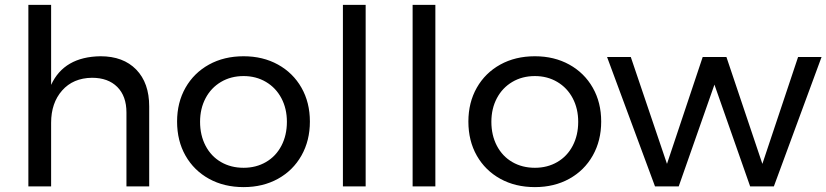

<svg xmlns="http://www.w3.org/2000/svg" viewBox="-20 -762 3379 785"><path d="M590 -327V0H497V-302Q497 -369 459.5 -406.5Q422 -444 356 -444Q279 -443 234 -392Q189 -341 189 -260V0H96V-742H189V-415Q242 -530 391 -532Q484 -532 537 -477.5Q590 -423 590 -327Z M1247 -265Q1247 -187 1212.5 -126Q1178 -65 1116.5 -31Q1055 3 976 3Q896 3 834.5 -31Q773 -65 738.5 -125.5Q704 -186 704 -265Q704 -343 738.5 -403.5Q773 -464 834.5 -498Q896 -532 976 -532Q1055 -532 1116.5 -498Q1178 -464 1212.5 -403.5Q1247 -343 1247 -265ZM798 -264Q798 -209 820.5 -166Q843 -123 883.5 -99.5Q924 -76 976 -76Q1027 -76 1067.5 -99.5Q1108 -123 1130.5 -166Q1153 -209 1153 -264Q1153 -318 1130.5 -360.5Q1108 -403 1067.5 -427Q1027 -451 976 -451Q924 -451 883.5 -427Q843 -403 820.5 -360.5Q798 -318 798 -264Z M1382 -742H1475V0H1382Z M1667 -742H1760V0H1667Z M2438 -265Q2438 -187 2403.5 -126Q2369 -65 2307.5 -31Q2246 3 2167 3Q2087 3 2025.5 -31Q1964 -65 1929.5 -125.5Q1895 -186 1895 -265Q1895 -343 1929.5 -403.5Q1964 -464 2025.5 -498Q2087 -532 2167 -532Q2246 -532 2307.5 -498Q2369 -464 2403.5 -403.5Q2438 -343 2438 -265ZM1989 -264Q1989 -209 2011.5 -166Q2034 -123 2074.5 -99.5Q2115 -76 2167 -76Q2218 -76 2258.5 -99.5Q2299 -123 2321.5 -166Q2344 -209 2344 -264Q2344 -318 2321.5 -360.5Q2299 -403 2258.5 -427Q2218 -451 2167 -451Q2115 -451 2074.5 -427Q2034 -403 2011.5 -360.5Q1989 -318 1989 -264Z M2462 -529H2559L2707 -92L2853 -529H2950L3097 -92L3243 -529H3339L3144 0H3047L2901 -416L2755 0H2658Z"/></svg>

Font: Gontserrat
Style: Regular
Weight: 400
Designer: Julieta Ulanovsky
Foundry: Julieta Ulanovsky
Version: Version 6.001